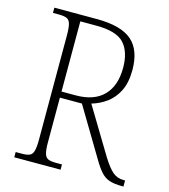

<svg xmlns="http://www.w3.org/2000/svg" viewBox="-107 -799 779 885"><g transform="rotate(15 282.0 -357.0)"><path d="M43 0V-25H72Q96 -25 109 -30.5Q122 -36 127 -54Q132 -72 132 -108V-606Q132 -642 127 -660Q122 -678 109 -683.5Q96 -689 72 -689H43V-714H245Q361 -714 413 -669.5Q465 -625 465 -529Q465 -469 445 -429Q425 -389 392.5 -365.5Q360 -342 322 -331L456 -109Q483 -66 504.5 -47.5Q526 -29 556 -29H564V0H558Q519 0 496 -8Q473 -16 455.5 -35.5Q438 -55 417 -91L280 -320H175V-108Q175 -72 180 -54Q185 -36 198 -30.5Q211 -25 235 -25H264V0ZM243 -349Q330 -349 375.5 -395.5Q421 -442 421 -528Q421 -604 384.5 -644Q348 -684 251 -684H175V-349Z"/></g></svg>

Font: Noto Serif Tamil SemiCondensed ExtraLight
Style: Regular
Weight: 200
Width: 4
Designer: Indian Type Foundry, Tom Grace, and the Monotype Design Team
Foundry: Monotype Imaging Inc.
Version: Version 2.004; ttfautohint (v1.8.4.7-5d5b)